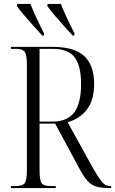

<svg xmlns="http://www.w3.org/2000/svg" viewBox="-20 -951 582 971"><path d="M35 0V-10H58Q94 -10 105 -25Q116 -40 116 -90V-624Q116 -674 105 -689Q94 -704 58 -704H35V-714H245Q358 -714 407 -666.5Q456 -619 456 -528Q456 -444 419.5 -397Q383 -350 322 -333L449 -103Q472 -63 486.5 -43Q501 -23 512.5 -16.5Q524 -10 537 -10H542V0H531Q492 0 467 -7.5Q442 -15 423.5 -35Q405 -55 385 -92L259 -326H180V-90Q180 -40 190.5 -25Q201 -10 237 -10H262V0ZM244 -336Q321 -336 355.5 -382.5Q390 -429 390 -526Q390 -617 358 -660.5Q326 -704 245 -704H180V-336ZM194 -771Q172 -795 147.5 -822Q123 -849 101 -875Q79 -901 65 -921L67 -931H134Q147 -897 166 -856.5Q185 -816 203 -782L202 -771ZM348 -771Q326 -795 301.5 -822Q277 -849 255 -875Q233 -901 219 -921L221 -931H288Q301 -897 320 -856.5Q339 -816 357 -782L355 -771Z"/></svg>

Font: Noto Serif Display Condensed Light
Style: Regular
Weight: 300
Width: 3
Designer: Monotype Design Team
Foundry: Monotype Imaging Inc.
Version: Version 2.009